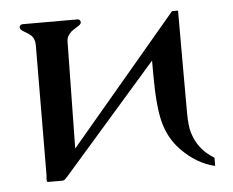

<svg xmlns="http://www.w3.org/2000/svg" viewBox="-40 -488 658 543"><g transform="rotate(-5 289.0 -216.5)"><path d="M398.4 -360.8 466.8 -441.9H483.9V-270Q483.9 -186.5 484.1 -150.1Q484.4 -113.8 490.2 -94.7Q505.4 -44.9 550.3 -18.6V4.9Q497.6 -7.3 454.1 -52.7Q423.3 -85 410.9 -130.4Q398.4 -175.8 398.4 -270V-307.6L130.4 -1Q125.5 4.4 122.6 6.8Q119.6 8.8 116.2 8.8H76.2Q72.8 8.8 72.3 6.3Q71.8 4.9 71.8 2Q71.8 -2.4 72.8 -10.3L74.7 -379.4Q74.7 -398.4 63.5 -408.2Q56.2 -414.6 48.3 -418.7Q40.5 -422.9 36.1 -427.2Q33.7 -430.2 33.7 -433.1Q33.7 -437 36.1 -439.5Q38.6 -441.9 42.5 -441.9H198.2Q202.1 -441.9 204.6 -439.5Q207 -437 207 -433.1Q207 -427.7 198.2 -422.4Q192.4 -418.5 185.1 -414.1Q177.7 -409.7 172.9 -403.3Q165 -393.6 165 -382.3L160.2 -78.6Z"/></g></svg>

Font: Caudex
Style: Regular
Weight: 400
Version: Version 1.04